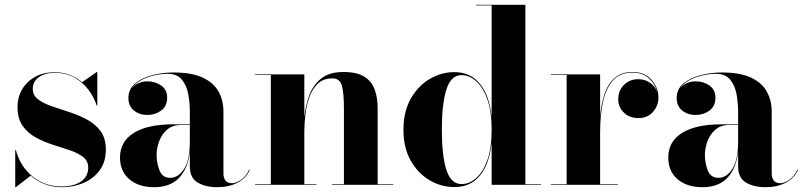

<svg xmlns="http://www.w3.org/2000/svg" viewBox="-20 -770 3346 800"><path d="M46 10H43.5V-145H46Q64.5 -76 115.8 -34.5Q167 7 237.5 7Q286 7 316.8 -13.2Q347.5 -33.5 347.5 -72Q347.5 -99.5 326.2 -116Q305 -132.5 271.5 -143.8Q238 -155 200.2 -167Q162.5 -179 129 -197.2Q95.5 -215.5 74.2 -245.8Q53 -276 53 -325Q53 -364.5 72 -397.2Q91 -430 125.8 -449.5Q160.5 -469 208 -469Q243 -469 271.8 -457.5Q300.5 -446 322 -427.5L383 -470H385.5V-330H383Q373 -362.5 350.2 -393.8Q327.5 -425 292 -445.8Q256.5 -466.5 208.5 -466.5Q165.5 -466.5 141 -447.8Q116.5 -429 116.5 -400.5Q116.5 -373 138.5 -356.2Q160.5 -339.5 195.2 -327.5Q230 -315.5 268.8 -303Q307.5 -290.5 342.2 -272Q377 -253.5 399 -223.8Q421 -194 421 -147Q421 -95 395 -60Q369 -25 327.5 -7.5Q286 10 240 10Q200.5 10 167.2 -2.5Q134 -15 108 -38Z M701.5 -252H771V-304.5Q771 -340.5 764.5 -377Q758 -413.5 738 -438Q718 -462.5 678 -462.5Q652.5 -462.5 623 -456Q593.5 -449.5 568 -435.8Q542.5 -422 529 -400.5Q552 -431 594.5 -431Q627 -431 651.8 -413.5Q676.5 -396 676.5 -363Q676.5 -327.5 651.5 -309.2Q626.5 -291 594.5 -291Q560.5 -291 537.8 -309.8Q515 -328.5 515 -361Q515 -398.5 543 -422Q571 -445.5 614.2 -456.8Q657.5 -468 703 -468Q779.5 -468 825 -446.5Q870.5 -425 890.8 -388.2Q911 -351.5 911 -304.5V-46.5Q911 -30 919.2 -18.2Q927.5 -6.5 947.5 -6.5Q962 -6.5 983.2 -20.2Q1004.5 -34 1018.5 -63.5L1021 -62.5Q1005.5 -27.5 969.5 -8.8Q933.5 10 885.5 10Q837 10 804 -9.2Q771 -28.5 771 -77.5V-137.5Q763 -67.5 726 -28.8Q689 10 622.5 10Q557.5 10 518.8 -23.2Q480 -56.5 480 -113.5Q480 -180.5 537.5 -216.2Q595 -252 701.5 -252ZM689 -29Q722.5 -29 746.8 -65.8Q771 -102.5 771 -180.5V-249.5H736Q698 -249.5 675.2 -229Q652.5 -208.5 642.5 -179.5Q632.5 -150.5 632.5 -125.5Q632.5 -90 644.8 -59.5Q657 -29 689 -29Z M1043 -2.5H1108.5V-457.5H1043V-460H1248V-281Q1252.5 -326 1267.5 -369.5Q1282.5 -413 1316.5 -441.5Q1350.5 -470 1411 -470Q1467 -470 1498 -450.5Q1529 -431 1541.2 -396.8Q1553.5 -362.5 1553.5 -319V-2.5H1618.5V0H1363.5V-2.5H1413V-317.5Q1413 -380.5 1404.8 -412Q1396.5 -443.5 1365 -443.5Q1328 -443.5 1305 -422Q1282 -400.5 1269.8 -366.8Q1257.5 -333 1252.8 -295Q1248 -257 1248 -223V-2.5H1298.5V0H1043Z M2234 -2.5V0H2028.5V-176.5Q2019.5 -87 1980 -38.8Q1940.5 9.5 1873 9.5Q1818.5 9.5 1770 -19Q1721.5 -47.5 1691.2 -101Q1661 -154.5 1661 -229.5Q1661 -304.5 1691.2 -358.2Q1721.5 -412 1770 -440.8Q1818.5 -469.5 1873 -469.5Q1940 -469.5 1979.8 -420.8Q2019.5 -372 2028.5 -282.5V-747.5H1963.5V-750H2169V-2.5ZM2028.5 -229.5Q2028.5 -306 2010.5 -356.5Q1992.5 -407 1963.8 -432Q1935 -457 1903 -457Q1859 -457 1840 -397.2Q1821 -337.5 1821 -229.5Q1821 -121.5 1840 -62.2Q1859 -3 1903 -3Q1935 -3 1963.8 -27.8Q1992.5 -52.5 2010.5 -102.8Q2028.5 -153 2028.5 -229.5Z M2275.5 -2.5H2341V-457.5H2275.5V-460H2480.5V-283.5Q2485 -337 2499.2 -379.2Q2513.5 -421.5 2541.8 -445.8Q2570 -470 2615.5 -470Q2666.5 -470 2695 -437.2Q2723.5 -404.5 2723.5 -364Q2723.5 -329 2700.5 -303.5Q2677.5 -278 2640.5 -278Q2602.5 -278 2579.2 -301Q2556 -324 2556 -356Q2556 -393 2580 -416.5Q2604 -440 2639 -440Q2667 -440 2688 -425.5Q2709 -411 2717.5 -389.5Q2709.5 -421 2683.2 -444.2Q2657 -467.5 2615.5 -467.5Q2562 -467.5 2532.8 -433.5Q2503.5 -399.5 2492 -343.2Q2480.5 -287 2480.5 -220V-2.5H2554.5V0H2275.5Z M2986 -252H3055.5V-304.5Q3055.5 -340.5 3049 -377Q3042.5 -413.5 3022.5 -438Q3002.5 -462.5 2962.5 -462.5Q2937 -462.5 2907.5 -456Q2878 -449.5 2852.5 -435.8Q2827 -422 2813.5 -400.5Q2836.5 -431 2879 -431Q2911.5 -431 2936.2 -413.5Q2961 -396 2961 -363Q2961 -327.5 2936 -309.2Q2911 -291 2879 -291Q2845 -291 2822.2 -309.8Q2799.5 -328.5 2799.5 -361Q2799.5 -398.5 2827.5 -422Q2855.5 -445.5 2898.8 -456.8Q2942 -468 2987.5 -468Q3064 -468 3109.5 -446.5Q3155 -425 3175.2 -388.2Q3195.5 -351.5 3195.5 -304.5V-46.5Q3195.5 -30 3203.8 -18.2Q3212 -6.5 3232 -6.5Q3246.5 -6.5 3267.8 -20.2Q3289 -34 3303 -63.5L3305.5 -62.5Q3290 -27.5 3254 -8.8Q3218 10 3170 10Q3121.5 10 3088.5 -9.2Q3055.5 -28.5 3055.5 -77.5V-137.5Q3047.5 -67.5 3010.5 -28.8Q2973.5 10 2907 10Q2842 10 2803.2 -23.2Q2764.5 -56.5 2764.5 -113.5Q2764.5 -180.5 2822 -216.2Q2879.5 -252 2986 -252ZM2973.5 -29Q3007 -29 3031.2 -65.8Q3055.5 -102.5 3055.5 -180.5V-249.5H3020.5Q2982.5 -249.5 2959.8 -229Q2937 -208.5 2927 -179.5Q2917 -150.5 2917 -125.5Q2917 -90 2929.2 -59.5Q2941.5 -29 2973.5 -29Z"/></svg>

Font: Bodoni* 72pt
Style: Bold
Weight: 700
Version: Version 2.3